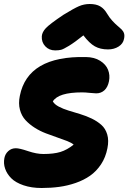

<svg xmlns="http://www.w3.org/2000/svg" viewBox="-64 -876 642 960"><path d="M211.9 -624Q181.6 -624 162.4 -644.5Q143.1 -665 145 -694.8Q146.5 -715.3 165.5 -735.6Q184.6 -755.9 252.9 -801.8Q305.2 -834 330.8 -845Q356.4 -856 384.8 -856Q417 -856 437 -844.2Q457 -832.5 471.2 -808.1Q482.9 -788.1 497.8 -772Q512.7 -755.9 523.4 -747.1Q534.2 -738.3 543.5 -729.2Q552.7 -720.2 556.2 -709Q559.6 -697.8 556.2 -682.1Q551.8 -657.7 529.1 -643.3Q506.3 -628.9 476.1 -628.9Q437.5 -628.9 410.2 -644.3Q382.8 -659.7 353 -699.2Q309.1 -664.1 281 -647Q252.9 -629.9 241.2 -627Q229.5 -624 211.9 -624ZM144 64Q93.3 64 53.7 50.5Q14.2 37.1 -7.6 15.4Q-29.3 -6.3 -38.3 -32.5Q-47.4 -58.6 -42 -85.9Q-38.1 -106.4 -22.5 -120.6Q-6.8 -134.8 15.1 -134.8Q33.7 -134.8 76.2 -120.4Q118.7 -106 152.8 -106Q204.6 -106 238 -116.2Q271.5 -126.5 304.2 -152.8Q294.9 -161.6 272 -170.7Q249 -179.7 222.4 -188.7Q195.8 -197.8 165.8 -209.2Q135.7 -220.7 109.6 -237.3Q83.5 -253.9 63.7 -275.1Q43.9 -296.4 35.6 -327.6Q27.3 -358.9 35.2 -397Q75.2 -597.2 365.2 -590.8Q407.7 -590.3 436.8 -572Q465.8 -553.7 476.3 -526.9Q486.8 -500 481 -470.2Q475.1 -440.4 458.3 -424.8Q441.4 -409.2 417 -409.2Q407.2 -409.2 384.8 -411.6Q362.3 -414.1 346.2 -414.1Q228 -414.1 200.2 -369.1Q208 -354.5 229.7 -343Q251.5 -331.5 278.6 -323.2Q305.7 -314.9 336.4 -305.7Q367.2 -296.4 394.5 -283.2Q421.9 -270 442.6 -251.7Q463.4 -233.4 472.2 -203.6Q481 -173.8 473.1 -134.8Q464.4 -89.4 441.2 -54.4Q418 -19.5 386.7 2.4Q355.5 24.4 314.7 38.6Q273.9 52.7 232.4 58.3Q190.9 64 144 64Z"/></svg>

Font: Shantell Sans Irregular Bouncy
Style: Italic
Weight: 800
Italic angle: -11.31°
Designer: Stephen Nixon, Anya Danilova, Shantell Martin
Foundry: Arrow Type
Version: Version 1.006;[9816181b4]